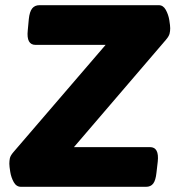

<svg xmlns="http://www.w3.org/2000/svg" viewBox="-20 -720 678 740"><path d="M61 0Q43 0 33 -18Q23 -36 19.5 -57.5Q16 -79 16 -89Q16 -100 18 -110Q20 -120 32 -134L387 -547H117Q81 -547 87 -603L91 -646Q94 -675 104 -687.5Q114 -700 132 -700H592Q609 -700 619 -682Q629 -664 632.5 -642.5Q636 -621 636 -611Q636 -600 633.5 -590Q631 -580 619 -566L265 -153H558Q594 -153 588 -97L583 -54Q580 -25 570.5 -12.5Q561 0 543 0Z"/></svg>

Font: Asap Semi Expanded Semi Expanded ExtraBold
Style: Italic
Weight: 800
Width: 6
Italic angle: -6°
Designer: Pablo Cosgaya
Foundry: Omnibus-Type
Version: Version 3.001; ttfautohint (v1.8.4.7-5d5b)